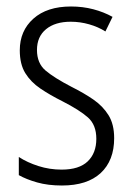

<svg xmlns="http://www.w3.org/2000/svg" viewBox="-20 -562 408 592"><path d="M332 -136Q332 -67 290.5 -28.5Q249 10 171 10Q128 10 94.5 0.5Q61 -9 38 -22V-78Q64 -61 98.5 -50Q133 -39 170 -39Q224 -39 250.5 -64.5Q277 -90 277 -134Q277 -177 251 -200Q225 -223 172 -250Q134 -269 104.5 -289Q75 -309 58 -336.5Q41 -364 41 -407Q41 -467 83 -504.5Q125 -542 199 -542Q235 -542 267.5 -533.5Q300 -525 327 -510L305 -465Q283 -479 255 -487Q227 -495 198 -495Q150 -495 122 -472Q94 -449 94 -408Q94 -367 120.5 -344.5Q147 -322 201 -294Q239 -275 268 -255Q297 -235 314.5 -207Q332 -179 332 -136Z"/></svg>

Font: Noto Sans Myanmar UI Condensed Light
Style: Regular
Weight: 300
Width: 3
Designer: Monotype Design Team
Foundry: Monotype Imaging Inc.
Version: Version 2.103; ttfautohint (v1.8.4.7-5d5b)